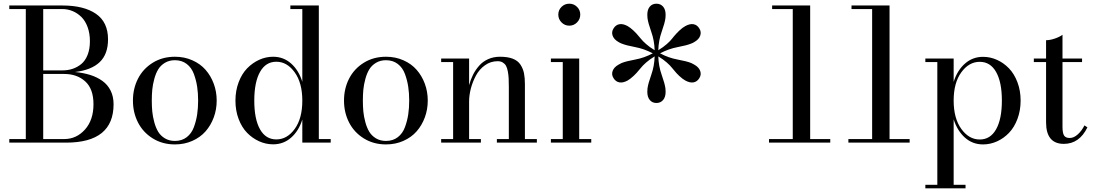

<svg xmlns="http://www.w3.org/2000/svg" viewBox="-20 -780 5983 1050"><path d="M341.3 0H30.8V-19.5H121.1V-730.5H30.8V-750H320.8Q438.5 -750 504.6 -704.6Q570.8 -659.2 570.8 -564.9Q570.8 -483.9 525.4 -440.4Q480 -397 390.1 -386.2Q436 -381.8 473.4 -370.1Q510.7 -358.4 539.8 -337.6Q568.8 -316.9 585 -284.4Q601.1 -252 601.1 -210Q601.1 0 341.3 0ZM320.8 -730.5H216.3V-395H320.8Q351.1 -395 377 -403.6Q402.8 -412.1 424.6 -429.9Q446.3 -447.8 459 -479.7Q471.7 -511.7 471.7 -554.7Q471.7 -597.7 459 -632.1Q446.3 -666.5 424.8 -687.5Q403.3 -708.5 376.7 -719.5Q350.1 -730.5 320.8 -730.5ZM331.1 -375.5H216.3V-19.5H331.1Q397.9 -19.5 444.6 -71.5Q491.2 -123.5 491.2 -210Q491.2 -293.9 446.3 -334.7Q401.4 -375.5 331.1 -375.5Z M936.5 -469.7Q988.3 -469.7 1031.7 -450.4Q1075.2 -431.2 1104 -398.4Q1132.8 -365.7 1148.9 -322.3Q1165 -278.8 1165 -230Q1165 -181.2 1148.9 -137.7Q1132.8 -94.2 1104 -61.5Q1075.2 -28.8 1031.7 -9.5Q988.3 9.8 936.5 9.8Q868.2 9.8 815.2 -23.2Q762.2 -56.2 734.6 -110.4Q707 -164.6 707 -230Q707 -295.4 734.6 -349.6Q762.2 -403.8 815.2 -436.8Q868.2 -469.7 936.5 -469.7ZM936.5 -9.3Q974.6 -9.3 1001.2 -29.8Q1027.8 -50.3 1040.5 -85.2Q1053.2 -120.1 1058.3 -154.8Q1063.5 -189.5 1063.5 -230Q1063.5 -270.5 1058.3 -305.2Q1053.2 -339.8 1040.5 -374.8Q1027.8 -409.7 1001.2 -430.2Q974.6 -450.7 936.5 -450.7Q905.3 -450.7 881.8 -436.5Q858.4 -422.4 845.2 -400.6Q832 -378.9 823.7 -348.1Q815.4 -317.4 812.7 -289.6Q810.1 -261.7 810.1 -230Q810.1 -198.2 812.7 -170.4Q815.4 -142.6 823.7 -111.8Q832 -81.1 845.2 -59.3Q858.4 -37.6 881.8 -23.4Q905.3 -9.3 936.5 -9.3Z M1788.6 -19.5V0H1633.3V-126.5Q1613.8 -64 1572 -27.3Q1530.3 9.3 1473.6 9.3Q1434.1 9.3 1397.2 -7.3Q1360.4 -23.9 1331.3 -53.7Q1302.2 -83.5 1284.9 -129.4Q1267.6 -175.3 1267.6 -229.5Q1267.6 -283.7 1284.9 -329.8Q1302.2 -376 1331.3 -406Q1360.4 -436 1397.2 -452.9Q1434.1 -469.7 1473.6 -469.7Q1530.3 -469.7 1572 -432.6Q1613.8 -395.5 1633.3 -332.5V-730.5H1567.9V-750H1723.6V-19.5ZM1491.2 -442.4Q1433.1 -442.4 1401.9 -386.5Q1370.6 -330.6 1370.6 -229.5Q1370.6 -128.4 1401.9 -73Q1433.1 -17.6 1491.2 -17.6Q1550.3 -17.6 1591.8 -75Q1633.3 -132.3 1633.3 -229.5Q1633.3 -326.7 1591.6 -384.5Q1549.8 -442.4 1491.2 -442.4Z M2090.8 -469.7Q2142.6 -469.7 2186 -450.4Q2229.5 -431.2 2258.3 -398.4Q2287.1 -365.7 2303.2 -322.3Q2319.3 -278.8 2319.3 -230Q2319.3 -181.2 2303.2 -137.7Q2287.1 -94.2 2258.3 -61.5Q2229.5 -28.8 2186 -9.5Q2142.6 9.8 2090.8 9.8Q2022.5 9.8 1969.5 -23.2Q1916.5 -56.2 1888.9 -110.4Q1861.3 -164.6 1861.3 -230Q1861.3 -295.4 1888.9 -349.6Q1916.5 -403.8 1969.5 -436.8Q2022.5 -469.7 2090.8 -469.7ZM2090.8 -9.3Q2128.9 -9.3 2155.5 -29.8Q2182.1 -50.3 2194.8 -85.2Q2207.5 -120.1 2212.6 -154.8Q2217.8 -189.5 2217.8 -230Q2217.8 -270.5 2212.6 -305.2Q2207.5 -339.8 2194.8 -374.8Q2182.1 -409.7 2155.5 -430.2Q2128.9 -450.7 2090.8 -450.7Q2059.6 -450.7 2036.1 -436.5Q2012.7 -422.4 1999.5 -400.6Q1986.3 -378.9 1978 -348.1Q1969.7 -317.4 1967 -289.6Q1964.4 -261.7 1964.4 -230Q1964.4 -198.2 1967 -170.4Q1969.7 -142.6 1978 -111.8Q1986.3 -81.1 1999.5 -59.3Q2012.7 -37.6 2036.1 -23.4Q2059.6 -9.3 2090.8 -9.3Z M2392.6 -19.5H2458V-440.4H2392.6V-460H2545.4V-314Q2553.7 -345.2 2566.9 -371.3Q2580.1 -397.5 2600.1 -420.4Q2620.1 -443.4 2649.4 -456.5Q2678.7 -469.7 2714.4 -469.7Q2756.3 -469.7 2784.2 -459Q2812 -448.2 2826.2 -426.5Q2840.3 -404.8 2845.5 -379.9Q2850.6 -355 2850.6 -319.3V-19.5H2916V0H2697.3V-19.5H2762.7V-304.7Q2762.7 -333 2761.7 -351.8Q2760.7 -370.6 2757.1 -389.9Q2753.4 -409.2 2747.1 -420.4Q2740.7 -431.6 2729.2 -438.5Q2717.8 -445.3 2701.7 -445.3Q2663.1 -445.3 2632.1 -423.1Q2601.1 -400.9 2582.8 -366.7Q2564.5 -332.5 2554.9 -295.7Q2545.4 -258.8 2545.4 -224.6V-19.5H2609.9V0H2392.6Z M3050.8 -657.5Q3033.2 -675.3 3033.2 -700.2Q3033.2 -725.1 3050.8 -742.4Q3068.4 -759.8 3093.3 -759.8Q3118.2 -759.8 3135.7 -742.4Q3153.3 -725.1 3153.3 -700.2Q3153.3 -675.3 3135.7 -657.5Q3118.2 -639.6 3093.3 -639.6Q3068.4 -639.6 3050.8 -657.5ZM2992.7 -19.5H3057.6V-440.4H2992.7V-460H3147.5V-19.5H3213.4V0H2992.7Z M3620.1 -277.8Q3620.1 -249 3606.2 -232.9Q3592.3 -216.8 3569.8 -216.8Q3547.4 -216.8 3533.7 -232.9Q3520 -249 3520 -277.8Q3520 -289.6 3521 -296.4Q3524.4 -322.8 3541.5 -370.6Q3558.6 -418.5 3560.1 -471.7Q3532.7 -455.1 3513.4 -438Q3494.1 -420.9 3484.9 -408.9Q3475.6 -397 3460.7 -380.6Q3445.8 -364.3 3427.7 -350.1Q3422.4 -345.7 3412.6 -339.8Q3386.7 -325.7 3366.7 -329.6Q3346.7 -333.5 3335 -353Q3323.2 -371.6 3330.3 -391.8Q3337.4 -412.1 3362.3 -426.3Q3373.5 -433.1 3378.9 -435.1Q3403.8 -445.3 3453.6 -454.3Q3503.4 -463.4 3549.8 -488.3Q3502.9 -513.2 3453.4 -522.5Q3403.8 -531.7 3378.9 -542Q3371.1 -544.9 3362.3 -550.3Q3337.4 -564.5 3330.3 -585Q3323.2 -605.5 3335 -624Q3346.7 -643.6 3366.7 -647.5Q3386.7 -651.4 3412.6 -637.2Q3422.4 -631.3 3427.7 -627Q3445.8 -612.8 3460.7 -596.4Q3475.6 -580.1 3484.9 -568.1Q3494.1 -556.2 3513.4 -539.1Q3532.7 -522 3560.1 -505.4Q3558.6 -558.6 3541.5 -606.4Q3524.4 -654.3 3521 -680.7Q3520 -687.5 3520 -699.2Q3520 -728 3533.7 -743.9Q3547.4 -759.8 3569.8 -759.8Q3592.3 -759.8 3606.2 -743.9Q3620.1 -728 3620.1 -699.2Q3620.1 -687.5 3619.1 -680.7Q3615.7 -654.3 3598.6 -606.4Q3581.5 -558.6 3580.1 -505.4Q3607.4 -522 3626.7 -539.1Q3646 -556.2 3655 -568.1Q3664.1 -580.1 3679 -596.4Q3693.8 -612.8 3711.9 -627Q3715.8 -630.4 3727.5 -637.2Q3753.4 -651.4 3773.2 -647.5Q3793 -643.6 3804.7 -624Q3816.4 -605.5 3809.3 -585Q3802.2 -564.5 3777.3 -550.3Q3768.6 -544.9 3760.7 -542Q3735.8 -531.7 3686.3 -522.5Q3636.7 -513.2 3589.8 -488.3Q3636.2 -463.4 3686 -454.3Q3735.8 -445.3 3760.7 -435.1Q3766.1 -433.1 3777.3 -426.3Q3802.2 -412.1 3809.3 -391.8Q3816.4 -371.6 3804.7 -353Q3793 -333.5 3773.2 -329.6Q3753.4 -325.7 3727.5 -339.8Q3715.8 -346.7 3711.9 -350.1Q3693.8 -364.3 3679 -380.6Q3664.1 -397 3655 -408.9Q3646 -420.9 3626.7 -438Q3607.4 -455.1 3580.1 -471.7Q3581.5 -418.5 3598.6 -370.6Q3615.7 -322.8 3619.1 -296.4Q3620.1 -289.6 3620.1 -277.8Z M4185.5 -19.5H4315.4V-730.5H4202.6V-750H4410.6V-19.5H4520.5V0H4185.5Z M4619.6 -19.5H4749.5V-730.5H4636.7V-750H4844.7V-19.5H4954.6V0H4619.6Z M5040.5 230.5H5106V-440.4H5040.5V-460H5195.3V-332.5Q5215.3 -395.5 5257.3 -432.4Q5299.3 -469.2 5356 -469.2Q5395.5 -469.2 5432.4 -452.6Q5469.2 -436 5498 -406Q5526.9 -376 5544.2 -330.1Q5561.5 -284.2 5561.5 -230Q5561.5 -175.8 5544.2 -129.6Q5526.9 -83.5 5498 -53.5Q5469.2 -23.4 5432.4 -6.8Q5395.5 9.8 5356 9.8Q5298.8 9.8 5257.1 -27.3Q5215.3 -64.5 5195.3 -127.4V230.5H5260.3V250H5040.5ZM5337.9 -17.1Q5396 -17.1 5427.5 -73Q5459 -128.9 5459 -230Q5459 -330.6 5427.5 -386.2Q5396 -441.9 5337.9 -441.9Q5278.8 -441.9 5237.1 -384.5Q5195.3 -327.1 5195.3 -230Q5195.3 -132.8 5237.1 -75Q5278.8 -17.1 5337.9 -17.1Z M5926.8 -83.5Q5882.8 6.8 5797.9 6.8Q5700.7 6.8 5700.7 -111.3V-440.4H5633.8V-460H5700.7V-560.1Q5722.2 -560.1 5748.5 -569.1Q5774.9 -578.1 5790.5 -589.8V-460H5897.5V-440.4H5790.5V-87.9Q5790.5 -51.8 5799.3 -38.6Q5808.1 -25.4 5830.1 -25.4Q5852.5 -25.4 5874.3 -45.2Q5896 -64.9 5910.6 -94.2Z"/></svg>

Font: Bodoni* 11pt
Style: Regular
Weight: 400
Version: Version 2.3